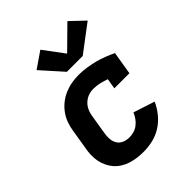

<svg xmlns="http://www.w3.org/2000/svg" viewBox="-222 -912 1044 1044"><g transform="rotate(-45 300.0 -390.0)"><path d="M270 8Q245 8 221 5Q197 2 174.5 -5Q152 -12 132 -24.5Q112 -37 97 -54Q82 -71 72 -92Q62 -113 57.5 -136.5Q53 -160 54 -185Q55 -210 60 -234L78 -344Q82 -371 91.5 -397.5Q101 -424 118 -447.5Q135 -471 158 -489Q181 -507 207.5 -518Q234 -529 261 -533.5Q288 -538 315 -538Q345 -538 374.5 -533.5Q404 -529 431.5 -522Q459 -515 486 -504.5Q513 -494 538 -482L516 -349H400L410 -409Q388 -417 364.5 -422.5Q341 -428 317 -428Q304 -428 290.5 -425Q277 -422 265 -415.5Q253 -409 242.5 -399Q232 -389 225 -377Q218 -365 214 -352Q210 -339 208 -326L190 -216Q186 -195 187.5 -173.5Q189 -152 199.5 -135Q210 -118 229 -110Q248 -102 270 -102Q287 -102 304.5 -107Q322 -112 337 -123.5Q352 -135 363 -150.5Q374 -166 381 -183L504 -143Q489 -109 464.5 -79Q440 -49 408.5 -29Q377 -9 341 -0.5Q305 8 270 8ZM281 -595 171 -718 264 -782 352 -664 478 -788 558 -712 403 -595Z"/></g></svg>

Font: Iosevka Slab XBdEx
Style: Italic
Weight: 800
Width: 7
Italic angle: -9°
Monospace: yes
Designer: Belleve Invis
Foundry: Belleve Invis
Version: Version 11.1.1; ttfautohint (v1.8.3)